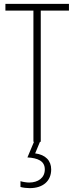

<svg xmlns="http://www.w3.org/2000/svg" viewBox="-20 -734 385 994"><path d="M191 0V-679H337V-714H8V-679H153V0H156L122 81C175 84 212 99 212 143C212 187 177 211 131 211C118 211 99 208 86 204V234C100 238 119 240 134 240C203 240 245 203 245 143C245 98 216 67 162 60L187 0Z"/></svg>

Font: Noto Sans ExtraCondensed ExtraLight
Style: Regular
Weight: 200
Width: 2
Designer: Monotype Design Team
Foundry: Monotype Imaging Inc.
Version: Version 2.013